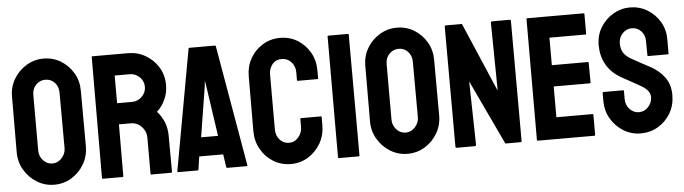

<svg xmlns="http://www.w3.org/2000/svg" viewBox="-46 -892 3875 1087"><g transform="rotate(-5 1892.0 -348.5)"><path d="M224.6 9.8Q171.4 9.8 126.5 -17.6Q82 -44.9 54.9 -90.6Q27.8 -136.2 27.8 -190.9L28.8 -507.8Q28.8 -563.5 55.7 -607.9Q82 -652.8 127 -679.9Q171.9 -707 224.6 -707Q279.3 -707 322.8 -680.2Q366.7 -653.3 393.3 -608.2Q419.9 -563 419.9 -507.8L420.9 -190.9Q420.9 -136.2 394.5 -90.8Q367.7 -44.9 323.2 -17.6Q278.8 9.8 224.6 9.8ZM224.6 -110.8Q254.9 -110.8 277.3 -135.5Q299.8 -160.2 299.8 -190.9L298.8 -507.8Q298.8 -541 277.8 -564Q256.8 -586.9 224.6 -586.9Q193.8 -586.9 171.9 -564.5Q149.9 -542 149.9 -507.8V-190.9Q149.9 -158.2 171.9 -134.5Q193.8 -110.8 224.6 -110.8Z M613.3 0H500Q496.1 0 496.1 -4.9L498 -691.9Q498 -695.8 502 -695.8H704.1Q758.3 -695.8 803.7 -669.4Q849.1 -643.1 876.2 -598.6Q903.3 -554.2 903.3 -498Q903.3 -461.4 892.1 -431.6Q880.9 -401.9 866 -381.3Q851.1 -360.8 838.9 -351.1Q893.1 -291 893.1 -210L894 -4.9Q894 0 889.2 0H775.9Q772 0 772 -2.9V-210Q772 -246.1 746.6 -272.5Q721.2 -298.8 684.1 -298.8H618.2L617.2 -4.9Q617.2 0 613.3 0ZM704.1 -576.2H618.2V-418.9H704.1Q734.9 -418.9 759 -441.9Q783.2 -464.8 783.2 -498Q783.2 -529.8 759.8 -553Q736.3 -576.2 704.1 -576.2Z M924.3 -4.9 1048.3 -691.9Q1049.3 -695.8 1053.2 -695.8H1198.2Q1202.1 -695.8 1203.1 -691.9L1322.3 -4.9Q1322.8 0 1318.4 0H1207.5Q1202.6 0 1202.1 -4.9L1191.4 -78.1H1055.2L1044.4 -4.9Q1043.9 0 1039.6 0H928.2Q924.3 0 924.3 -4.9ZM1130.4 -465.8 1124.5 -502.9 1120.1 -465.8 1075.2 -185.1H1171.4Z M1568.8 9.8Q1514.6 9.8 1469.7 -17.6Q1425.3 -44.9 1399.2 -91.1Q1373 -137.2 1373 -193.8L1374 -505.9Q1374 -561.5 1399.4 -606.4Q1424.8 -651.9 1469.5 -679.4Q1514.2 -707 1568.8 -707Q1624.5 -707 1668 -680.2Q1711.9 -653.3 1738 -607.7Q1764.2 -562 1764.2 -505.9V-460Q1764.2 -456.1 1760.3 -456.1H1647.9Q1644 -456.1 1644 -460V-505.9Q1644 -539.1 1622.6 -563Q1601.1 -586.9 1568.8 -586.9Q1533.2 -586.9 1514.2 -562.5Q1495.1 -538.1 1495.1 -505.9V-193.8Q1495.1 -157.2 1516.6 -134Q1538.1 -110.8 1568.8 -110.8Q1601.1 -110.8 1622.6 -136.5Q1644 -162.1 1644 -193.8V-240.2Q1644 -244.1 1647.9 -244.1H1761.2Q1765.1 -244.1 1765.1 -240.2V-193.8Q1765.1 -137.7 1738.8 -91.3Q1711.9 -45.4 1668 -17.8Q1624 9.8 1568.8 9.8Z M1955.6 0H1842.3Q1837.4 0 1837.4 -4.9L1838.4 -691.9Q1838.4 -695.8 1842.3 -695.8H1954.6Q1958.5 -695.8 1958.5 -691.9L1959.5 -4.9Q1959.5 0 1955.6 0Z M2232.4 9.8Q2179.2 9.8 2134.3 -17.6Q2089.8 -44.9 2062.7 -90.6Q2035.6 -136.2 2035.6 -190.9L2036.6 -507.8Q2036.6 -563.5 2063.5 -607.9Q2089.8 -652.8 2134.8 -679.9Q2179.7 -707 2232.4 -707Q2287.1 -707 2330.6 -680.2Q2374.5 -653.3 2401.1 -608.2Q2427.7 -563 2427.7 -507.8L2428.7 -190.9Q2428.7 -136.2 2402.3 -90.8Q2375.5 -44.9 2331.1 -17.6Q2286.6 9.8 2232.4 9.8ZM2232.4 -110.8Q2262.7 -110.8 2285.2 -135.5Q2307.6 -160.2 2307.6 -190.9L2306.6 -507.8Q2306.6 -541 2285.6 -564Q2264.6 -586.9 2232.4 -586.9Q2201.7 -586.9 2179.7 -564.5Q2157.7 -542 2157.7 -507.8V-190.9Q2157.7 -158.2 2179.7 -134.5Q2201.7 -110.8 2232.4 -110.8Z M2612.8 0H2512.7Q2504.9 0 2504.9 -6.8L2503.9 -688Q2503.9 -695.8 2511.7 -695.8H2602.1L2771 -301.8L2766.1 -688Q2766.1 -695.8 2774.9 -695.8H2874Q2879.9 -695.8 2879.9 -688L2880.9 -5.9Q2880.9 0 2876 0H2788.1L2614.7 -368.2L2622.1 -7.8Q2622.1 0 2612.8 0Z M3294.9 0H2971.7Q2967.8 0 2967.8 -4.9L2968.8 -691.9Q2968.8 -695.8 2972.7 -695.8H3293.9Q3297.9 -695.8 3297.9 -690.9V-579.1Q3297.9 -575.2 3293.9 -575.2H3088.9V-418.9H3293.9Q3297.9 -418.9 3297.9 -415L3298.8 -301.8Q3298.8 -297.9 3294.9 -297.9H3088.9V-123H3294.9Q3298.8 -123 3298.8 -118.2V-3.9Q3298.8 0 3294.9 0Z M3557.6 9.8Q3504.4 9.8 3459.5 -17.6Q3415 -44.9 3388.4 -90.6Q3361.8 -136.2 3361.8 -190.9V-236.8Q3361.8 -242.2 3366.7 -242.2H3479Q3482.9 -242.2 3482.9 -236.8V-190.9Q3482.9 -158.2 3504.9 -134.5Q3526.9 -110.8 3557.6 -110.8Q3588.9 -110.8 3610.8 -135Q3632.8 -159.2 3632.8 -190.9Q3632.8 -227.5 3585 -254.9Q3577.1 -259.8 3564.7 -266.8Q3552.2 -273.9 3535.2 -283.2Q3518.1 -292.5 3502 -301.5Q3485.8 -310.5 3470.7 -318.8Q3416 -351.1 3389.4 -399.7Q3362.8 -448.2 3362.8 -508.8Q3362.8 -564.5 3390.1 -609.4Q3417.5 -653.8 3461.7 -679.9Q3505.9 -706.1 3557.6 -706.1Q3610.8 -706.1 3655.3 -679.7Q3699.7 -652.8 3726.3 -608.4Q3752.9 -564 3752.9 -508.8V-426.8Q3752.9 -422.9 3749 -422.9H3636.7Q3632.8 -422.9 3632.8 -426.8L3631.8 -508.8Q3631.8 -543.9 3609.9 -565.9Q3587.9 -587.9 3557.6 -587.9Q3526.9 -587.9 3504.9 -564.5Q3482.9 -541 3482.9 -508.8Q3482.9 -476.1 3496.8 -454.1Q3510.7 -432.1 3547.9 -412.1Q3551.8 -410.2 3565.9 -402.3Q3580.1 -394.5 3597.4 -385Q3614.7 -375.5 3628.9 -367.9Q3643.1 -360.4 3646 -358.9Q3695.8 -331.1 3724.9 -290.5Q3753.9 -250 3753.9 -190.9Q3753.9 -133.8 3727.5 -88.4Q3700.7 -43 3656.2 -16.6Q3611.8 9.8 3557.6 9.8Z"/></g></svg>

Font: WRV
Style: Display
Weight: 400
Designer: Will Viles x Danh Hong
Version: Version 8.001; ttfautohint (v1.8.3)